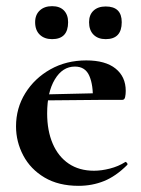

<svg xmlns="http://www.w3.org/2000/svg" viewBox="-20 -591 458 623"><path d="M235 12Q170 12 124.5 -15Q79 -42 55.5 -86.5Q32 -131 32 -181Q32 -240 62 -288.5Q92 -337 143.5 -366Q195 -395 260 -395Q322 -395 355 -368.5Q388 -342 388 -296Q388 -285 386 -276Q384 -267 377 -267H281Q283 -314 270 -344.5Q257 -375 223 -375Q183 -375 158 -333.5Q133 -292 133 -223Q133 -167 151 -125Q169 -83 203 -60Q237 -37 285 -37Q309 -37 336.5 -44Q364 -51 386 -65Q388 -67 391.5 -63Q395 -59 393 -56Q356 -19 317.5 -3.5Q279 12 235 12ZM98 -265 97 -284 316 -289V-267ZM149 -464Q124 -464 109 -478.5Q94 -493 94 -519Q94 -543 109 -557Q124 -571 149 -571Q174 -571 187.5 -557Q201 -543 201 -519Q201 -464 149 -464ZM323 -464Q298 -464 283.5 -478.5Q269 -493 269 -519Q269 -543 283.5 -556.5Q298 -570 323 -570Q375 -570 375 -519Q375 -464 323 -464Z"/></svg>

Font: Cormorant Light
Style: Bold
Weight: 700
Version: Version 4.000